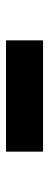

<svg xmlns="http://www.w3.org/2000/svg" viewBox="218 -1030 164 640"><g transform="rotate(90 300.0 -710.0)"><path d="M114.5 -648V-771.5H485.5V-648Z"/></g></svg>

Font: Encode Sans Semi Condensed Black
Style: Regular
Weight: 900
Width: 4
Designer: Multiple Designers
Foundry: Impallari Type
Version: Version 3.000; ttfautohint (v1.8.3) -l 8 -r 50 -G 200 -x 14 